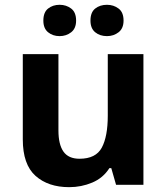

<svg xmlns="http://www.w3.org/2000/svg" viewBox="-20 -772 697 802"><path d="M579.1 -545.9V0H464.8L444.8 -69.8H437Q410.6 -28.3 365.2 -9.3Q319.8 9.8 269 9.8Q181.2 9.8 128.2 -37.6Q75.2 -85 75.2 -189.9V-545.9H224.1V-227.1Q224.1 -168.5 245.1 -138.7Q266.1 -108.9 312 -108.9Q380.4 -108.9 405.3 -155.5Q430.2 -202.1 430.2 -289.1V-545.9ZM161.1 -686Q161.1 -720.7 180.9 -736.3Q200.7 -752 229 -752Q256.8 -752 277.3 -736.3Q297.9 -720.7 297.9 -686Q297.9 -653.3 277.3 -637.2Q256.8 -621.1 229 -621.1Q200.7 -621.1 180.9 -637.2Q161.1 -653.3 161.1 -686ZM357.9 -686Q357.9 -720.7 377.7 -736.3Q397.5 -752 426.8 -752Q454.6 -752 475.3 -736.3Q496.1 -720.7 496.1 -686Q496.1 -653.3 475.3 -637.2Q454.6 -621.1 426.8 -621.1Q397.5 -621.1 377.7 -637.2Q357.9 -653.3 357.9 -686Z"/></svg>

Font: Open Sans
Style: Bold
Weight: 700
Designer: Monotype Design Team
Foundry: Monotype Imaging Inc.
Version: Version 3.000; ttfautohint (v1.8.4)